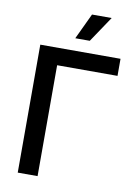

<svg xmlns="http://www.w3.org/2000/svg" viewBox="-101 -1010 775 1075"><g transform="rotate(10 286.5 -472.0)"><path d="M533.2 -727.5V-630.4H189.9V0H77.1V-727.5ZM263.7 -796.9 333 -943.8H444.8L346.2 -796.9Z"/></g></svg>

Font: V-Inter
Style: Medium-500
Weight: 500
Designer: Rasmus Andersson
Foundry: rsms
Version: Version 4.000;git-4146feb